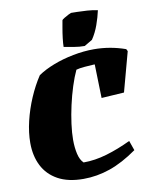

<svg xmlns="http://www.w3.org/2000/svg" viewBox="-96 -960 829 1043"><g transform="rotate(-10 318.0 -438.0)"><path d="M280 12Q195 12 139 -19Q83 -50 55.5 -104.5Q28 -159 28 -230Q28 -287 43 -350Q58 -413 84 -473.5Q110 -534 143 -584Q179 -609 230.5 -629Q282 -649 341 -660.5Q400 -672 456 -672Q545 -672 630 -642L636 -630L577 -412L452 -404L447 -590H441Q419 -589 390 -586.5Q361 -584 344 -579Q327 -543 311.5 -494.5Q296 -446 284.5 -394.5Q273 -343 266.5 -294Q260 -245 260 -207Q260 -164 268 -129Q276 -94 295 -76Q358 -76 424 -95.5Q490 -115 559 -148L578 -94Q499 -38 426.5 -13Q354 12 280 12ZM297 -713Q297 -731 300.5 -760.5Q304 -790 309 -817.5Q314 -845 316 -857Q317 -860 329 -867.5Q341 -875 354 -881.5Q367 -888 369 -888Q377 -888 402 -887.5Q427 -887 457.5 -885Q488 -883 515 -877Q507 -840 492.5 -799Q478 -758 455 -724Q444 -717 433 -711Q422 -705 411 -698Q381 -698 353 -703Q325 -708 297 -713Z"/></g></svg>

Font: Labrada Black
Style: Italic
Weight: 900
Italic angle: -7°
Designer: Mercedes Jáuregui
Foundry: Omnibus-Type Team
Version: Version 1.000; ttfautohint (v1.8.4.7-5d5b)